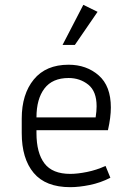

<svg xmlns="http://www.w3.org/2000/svg" viewBox="-20 -765 533 795"><path d="M437 -29Q396 -8 351.5 1Q307 10 271 10Q169 10 119.5 -49Q70 -108 70 -214V-274Q70 -375 120 -436Q170 -497 264 -497Q338 -497 388.5 -453Q439 -409 439 -320Q439 -279 427 -226H131V-214Q131 -132 164 -88.5Q197 -45 271 -45Q301 -45 340.5 -53Q380 -61 417 -78ZM264 -442Q197 -442 164 -398.5Q131 -355 131 -279H376Q378 -292 379 -303.5Q380 -315 380 -325Q380 -387 345.5 -414.5Q311 -442 264 -442ZM290 -579H239L325 -745L384 -716Z"/></svg>

Font: Inria Sans Light
Style: Regular
Weight: 300
Designer: Black Foundry Team
Foundry: Black Foundry
Version: Version 1.2; ttfautohint (v1.8.3)